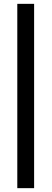

<svg xmlns="http://www.w3.org/2000/svg" viewBox="-20 -770 268 999"><path d="M70 209V-750H157.5V209Z"/></svg>

Font: Cabin
Style: Regular
Weight: 400
Width: 4
Designer: Pablo Impallari
Foundry: Pablo Impallari. http://www.impallari.com Igino Marini. http://www.ikern.com
Version: Version 3.001